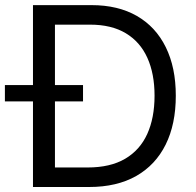

<svg xmlns="http://www.w3.org/2000/svg" viewBox="-44 -748 783 768"><path d="M312.5 0H137.7V-78.1H306.6Q397 -78.1 456.3 -112.8Q515.6 -147.5 544.9 -211.9Q574.2 -276.4 574.2 -365.2Q574.2 -453.1 545.4 -516.8Q516.6 -580.6 459.2 -615Q401.9 -649.4 316.4 -649.4H133.8V-727.5H322.3Q428.2 -727.5 503.7 -684.1Q579.1 -640.6 619.1 -559.3Q659.2 -478 659.2 -365.2Q659.2 -251.5 618.7 -169.7Q578.1 -87.9 500.7 -43.9Q423.3 0 312.5 0ZM175.8 -727.5V0H87.9V-727.5ZM-24.4 -342.3V-407.7H288.1V-342.3Z"/></svg>

Font: Inter V
Style: 
Weight: 400
Designer: Rasmus Andersson
Foundry: rsms
Version: Version 4.000;git-a3f224843